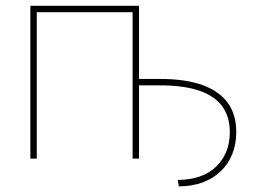

<svg xmlns="http://www.w3.org/2000/svg" viewBox="-20 -556 901 673"><path d="M606.9 97.2 603 74.7Q689.9 74.2 737.8 27.8Q785.6 -18.6 785.6 -92.8Q785.6 -147 758.8 -183.6Q731.9 -220.2 677.5 -238.5Q623 -256.8 540.5 -256.8H459.5V-279.3H540.5Q630.4 -279.3 689.7 -257.8Q749 -236.3 778.8 -194.8Q808.6 -153.3 808.1 -92.3Q808.1 -50.3 793.9 -15.4Q779.8 19.5 753.4 44.7Q727.1 69.8 689.9 83.5Q652.8 97.2 606.9 97.2ZM467.3 -535.6V0H444.8V-513.2H108.9V0H86.4V-535.6Z"/></svg>

Font: Inter 20pt Thin
Style: Regular
Weight: 250
Version: Version 4.001;git-66647c0bb